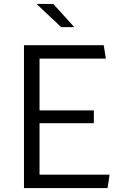

<svg xmlns="http://www.w3.org/2000/svg" viewBox="-20 -961 660 981"><path d="M102.5 0H529.5L540 -68.5H182V-331.5H459.5V-397H182V-661.5H521L510 -730H102.5ZM166.5 -941 292.5 -822.5H359.5L252 -941Z"/></svg>

Font: Monaspace Krypton Light
Style: Regular
Weight: 300
Designer: Riley Cran & the Lettermatic Team
Foundry: Lettermatic
Version: Version 1.101 (Monaspace Krypton)